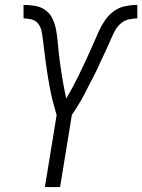

<svg xmlns="http://www.w3.org/2000/svg" viewBox="-20 -763 580 783"><path d="M163 0 211 -294Q207 -309 202.5 -324Q198 -339 194 -354.5Q190 -370 187 -386Q184 -402 181 -417.5Q178 -433 175.5 -449Q173 -465 170.5 -481Q168 -497 166 -513Q164 -529 162 -545Q160 -561 158 -577Q156 -593 154 -609.5Q152 -626 148 -641.5Q144 -657 134 -668.5Q124 -680 108 -684Q92 -688 76 -688V-743Q100 -743 123.5 -739Q147 -735 165.5 -721.5Q184 -708 194 -687Q204 -666 208.5 -642.5Q213 -619 215 -595.5Q217 -572 219.5 -548Q222 -524 225.5 -500.5Q229 -477 232.5 -454Q236 -431 240.5 -407.5Q245 -384 250 -361Q263 -383 275.5 -406Q288 -429 299 -451.5Q310 -474 321 -497.5Q332 -521 342.5 -544Q353 -567 363 -590Q373 -613 383.5 -636.5Q394 -660 409 -681.5Q424 -703 445 -718Q466 -733 491 -738Q516 -743 540 -743V-688Q524 -688 506 -684Q488 -680 474 -668.5Q460 -657 451 -641.5Q442 -626 435 -609.5Q428 -593 421 -577Q414 -561 406 -545Q398 -529 391 -513Q384 -497 376.5 -481Q369 -465 360.5 -449Q352 -433 344 -417.5Q336 -402 328 -386Q320 -370 311 -354.5Q302 -339 292.5 -324Q283 -309 273 -294L225 0Z"/></svg>

Font: Iosevka Light Oblique
Style: Regular
Weight: 300
Italic angle: -9°
Monospace: yes
Designer: Belleve Invis
Foundry: Belleve Invis
Version: Version 32.5.0; ttfautohint (v1.8.4)